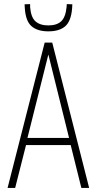

<svg xmlns="http://www.w3.org/2000/svg" viewBox="-20 -917 472 937"><path d="M17 0 198 -709H235L415 0H377L325 -209H107L54 0ZM114 -244H317L216 -651ZM216 -764Q163 -764 134 -789Q105 -814 101 -878Q100 -887 100 -896L127 -897Q127 -894 127 -890Q127 -886 127 -882Q131 -833 153 -813Q175 -793 216 -793Q257 -793 278.5 -813Q300 -833 305 -883Q305 -891 306 -897L333 -896Q333 -887 332 -877Q327 -814 298.5 -789Q270 -764 216 -764Z"/></svg>

Font: Georama SemiCondensed ExtraLight
Style: Regular
Weight: 200
Width: 4
Designer: Jean-Baptiste Levee
Foundry: Production Type
Version: Version 1.000